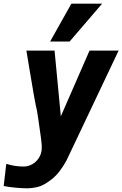

<svg xmlns="http://www.w3.org/2000/svg" viewBox="-41 -824 662 1040"><path d="M87 78Q110.5 78 132 66.5Q153.5 55 168 33.8Q182.5 12.5 185 -15Q186.5 -33.5 181.5 -72.5Q176.5 -111.5 165.5 -185.5Q162 -204.5 159.5 -223.5Q148 -268 116.5 -462L102 -550H254.5L288.5 -194L444 -550H601.5Q585.5 -517 409 -144L318.5 46.5Q281 114.5 238.2 147.8Q195.5 181 163.8 188.5Q132 196 104.5 196Q80.5 196 42.5 192.5Q4.5 189 -21 183.5L-7 63.5Q21 72 43.2 75Q65.5 78 87 78ZM230.5 -599 345.5 -804H512L336 -599Z"/></svg>

Font: JuliaMono ExtraBoldItalic
Style: Regular
Weight: 800
Italic angle: -9°
Monospace: yes
Designer: cormullion
Foundry: corm
Version: Version 0.049; ttfautohint (v1.8.4)